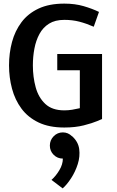

<svg xmlns="http://www.w3.org/2000/svg" viewBox="-20 -696 649 1063"><path d="M297 -397H545V-37Q545 -37 518 -25.5Q491 -14 444 -2Q397 10 336 10Q252 10 193.5 -18Q135 -46 99 -94.5Q63 -143 46.5 -205Q30 -267 30 -334Q30 -402 46.5 -463.5Q63 -525 99 -573Q135 -621 193.5 -648.5Q252 -676 336 -676Q395 -676 443 -662Q491 -648 528 -630L499 -548Q458 -566 419.5 -576Q381 -586 336 -586Q285 -586 251.5 -565Q218 -544 198.5 -508Q179 -472 170.5 -427Q162 -382 162 -334Q162 -270 177.5 -213Q193 -156 231 -120.5Q269 -85 336 -85Q358 -85 379.5 -88.5Q401 -92 422 -97V-307H297ZM328 182Q298 182 277 161Q256 140 256 110Q256 80 277 58.5Q298 37 328 37Q357 37 378 58V57Q413 88 418.5 129Q424 170 410.5 212.5Q397 255 373.5 291Q350 327 327 347L265 300Q289 279 308.5 246.5Q328 214 328 182Z"/></svg>

Font: Epunda Sans SemiBold
Style: Regular
Weight: 600
Designer: Simon Atzbach
Foundry: typofactur
Version: Version 2.204; ttfautohint (v1.8.4.7-5d5b)